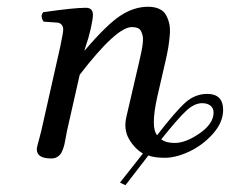

<svg xmlns="http://www.w3.org/2000/svg" viewBox="-20 -459 685 568"><path d="M457 -46.9Q470.7 -36.1 497.1 -36.1Q529.8 -36.1 570.8 -64.7Q611.8 -93.3 611.8 -126Q611.8 -139.2 602.5 -146.5Q593.3 -153.8 578.1 -153.8Q555.7 -153.8 532 -132.3Q508.3 -110.8 457 -46.9ZM232.9 -319.8 230 -311 231 -310.1Q296.4 -386.7 336.4 -412.8Q376.5 -439 418 -439Q437.5 -439 451.2 -432.6Q464.8 -426.3 471.4 -414.1Q478 -401.9 481 -387.9Q483.9 -374 482.2 -354.5Q480.5 -335 477.8 -318.6Q475.1 -302.2 470.2 -280.8L445.8 -174.8Q435.1 -127.9 435.1 -98.1Q435.1 -70.3 444.8 -59.1Q500 -130.4 528.6 -155.8Q557.1 -181.2 592.8 -181.2Q640.1 -181.2 640.1 -133.8Q640.1 -97.2 609.9 -63.2Q579.6 -29.3 540 -10.7Q500.5 7.8 467.8 7.8Q437.5 7.8 418.9 1L351.1 88.9L335 81.1L402.8 -4.9Q377.9 -19.5 361.6 -47.9Q345.2 -76.2 354 -113.8L392.1 -277.8Q396 -295.4 398.2 -305.4Q400.4 -315.4 402.1 -329.1Q403.8 -342.8 402.6 -350.1Q401.4 -357.4 398.2 -365Q395 -372.6 387.9 -375.7Q380.9 -378.9 370.1 -378.9Q324.2 -378.9 215.8 -237.8L178.2 -71.8Q176.8 -64.9 174.6 -52.7Q172.4 -40.5 170.9 -33.4Q169.4 -26.4 166 -17.1Q162.6 -7.8 158.7 -2.7Q154.8 2.4 147.9 6.1Q141.1 9.8 131.8 9.8Q88.9 9.8 88.9 -17.1Q88.9 -21.5 91.1 -30Q93.3 -38.6 96.9 -51.8Q100.6 -64.9 102.1 -71.8L158.2 -320.8Q167 -362.3 167 -372.1Q167 -379.9 162.4 -385.7Q157.7 -391.6 148.9 -392.1L108.9 -395Q98.1 -411.6 107.9 -422.9Q198.2 -436 233.9 -436Q254.9 -436 254.9 -415Q254.9 -402.8 248.5 -374.5Q242.2 -346.2 232.9 -319.8Z"/></svg>

Font: Common Serif
Style: Bold Italic
Weight: 700
Italic angle: -12°
Designer: Philipp H. Poll, Khaled Hosny
Foundry: Stefan Peev, Context Ltd.
Version: Version 1.026